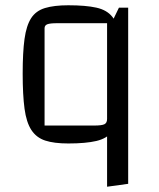

<svg xmlns="http://www.w3.org/2000/svg" viewBox="-20 -529 604 728"><path d="M239 15Q185 15 151.5 4Q118 -7 99 -36Q80 -65 73 -117Q66 -169 66 -250Q66 -331 73 -381.5Q80 -432 98 -460Q116 -488 150.5 -498.5Q185 -509 239 -509Q305 -509 345.5 -500Q386 -491 406.5 -464.5Q427 -438 433.5 -386.5Q440 -335 440 -250Q440 -163 433.5 -110.5Q427 -58 406.5 -31Q386 -4 345.5 5.5Q305 15 239 15ZM149 -53H338Q366 -53 376 -58Q386 -63 386 -78V-441H196Q170 -441 159.5 -437Q149 -433 149 -422ZM466 168 386 179V-407L431 -500H466Z"/></svg>

Font: Changa Light
Style: Regular
Weight: 300
Designer: Eduardo Rodriguez Tunni
Foundry: Eduardo Rodriguez Tunni
Version: Version 3.002; ttfautohint (v1.8.2)